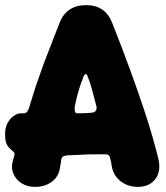

<svg xmlns="http://www.w3.org/2000/svg" viewBox="-20 -709 648 749"><path d="M117 20Q86 20 63.5 5.5Q41 -9 31.5 -33.5Q22 -58 32 -88Q33 -91 34.5 -97Q36 -103 37 -106Q37 -112 35 -114Q34 -115 32.5 -117Q31 -119 29 -120Q22 -127 15.5 -133Q9 -139 4.5 -150.5Q0 -162 0 -186V-188Q0 -212 10 -230Q20 -248 34.5 -257.5Q49 -267 61 -267H74Q87 -267 94 -290Q109 -341 122.5 -381Q136 -421 149.5 -457.5Q163 -494 178.5 -533Q194 -572 212 -619Q239 -689 316 -689Q391 -689 418 -619Q454 -528 486 -441Q518 -354 546.5 -267.5Q575 -181 598 -89Q609 -41 586 -10.5Q563 20 518 20Q477 20 447.5 -4.5Q418 -29 414 -74Q413 -78 412 -82Q411 -86 409 -95Q405 -107 393 -107Q366 -107 349.5 -107Q333 -107 319.5 -106.5Q306 -106 289.5 -105Q273 -104 245 -103Q237 -103 229 -100Q221 -97 219 -87Q218 -79 217.5 -75.5Q217 -72 215 -61Q211 -22 183.5 -1Q156 20 117 20ZM281 -267Q297 -267 311.5 -267.5Q326 -268 342 -270Q352 -272 355 -279.5Q358 -287 356 -295Q347 -328 339.5 -357.5Q332 -387 321 -413Q320 -418 315.5 -419.5Q311 -421 307 -413Q295 -383 287 -356.5Q279 -330 272 -296Q270 -284 272 -275.5Q274 -267 281 -267Z"/></svg>

Font: Winky Sans ExtraBold
Style: Regular
Weight: 800
Designer: Simon Atzbach
Foundry: typofactur
Version: Version 1.205